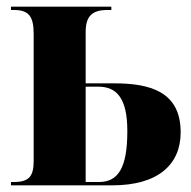

<svg xmlns="http://www.w3.org/2000/svg" viewBox="-20 -556 574 576"><path d="M13 0H317C455 0 522 -63 522 -159C522 -282 429 -306 322 -306H237V-460C237 -506 255 -526 302 -526H314V-536H13V-526H22C67 -526 81 -506 81 -454V-74C81 -29 69 -10 22 -10H13ZM277 -10H237V-296H275C331 -296 362 -260 362 -163C362 -53 335 -10 277 -10Z"/></svg>

Font: Noto Serif Display Condensed ExtraBold
Style: Regular
Weight: 800
Width: 3
Designer: Monotype Design Team
Foundry: Monotype Imaging Inc.
Version: Version 2.009